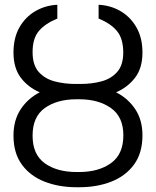

<svg xmlns="http://www.w3.org/2000/svg" viewBox="-20 -780 658 810"><path d="M320 -425.8Q366.5 -425.8 407.5 -436.6Q448.5 -447.4 474.3 -476.4Q500 -505.3 500 -559.3Q499.6 -617.2 473.7 -648.8Q447.8 -680.4 396 -701.7V-759.9Q446.4 -757.5 488.3 -733.1Q530.2 -708.8 555.6 -664.6Q581 -620.4 581 -558.2Q581 -493.3 550.1 -452.6Q519.2 -411.9 469.8 -390.6Q520.6 -364.7 550.8 -319.1Q581 -273.4 581 -209.2Q581 -134.6 545.5 -85.9Q509.9 -37.3 449.6 -13.7Q389.2 9.9 314.3 9.9H302.9Q228.3 9.9 168 -13.7Q107.6 -37.3 72.3 -85.6Q36.9 -133.9 36.9 -207.7Q36.9 -272.7 66.9 -318.5Q96.9 -364.3 147.7 -390.6Q98.4 -411.6 67.6 -452.4Q36.9 -493.3 36.9 -558.2Q36.9 -620.7 62.1 -664.8Q87.4 -708.8 129.4 -733.1Q171.5 -757.5 221.9 -759.9V-701.7Q170.1 -680.4 143.6 -648.8Q117.2 -617.2 117.5 -559.3Q117.5 -505.3 143.5 -476.4Q169.4 -447.4 210.8 -436.6Q252.1 -425.8 297.9 -425.8ZM314.3 -361.2H302.9Q220.2 -361.2 168.7 -324Q117.2 -286.9 117.5 -207.7Q117.2 -128.6 168.7 -91.4Q220.2 -54.3 302.9 -54.3H314.3Q395.6 -54.3 448 -91.6Q500.4 -128.9 500.4 -209.2Q500.4 -287.3 448 -324.2Q395.6 -361.2 314.3 -361.2Z"/></svg>

Font: Inter UI Light
Style: Regular
Weight: 300
Designer: Rasmus Andersson
Foundry: rsms
Version: 3.2;8d6f07862